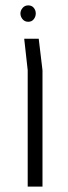

<svg xmlns="http://www.w3.org/2000/svg" viewBox="-20 -694 253 714"><path d="M83 0V-433L70 -550H124L138 -433V0ZM85 -674Q98 -674 105.5 -665Q113 -656 113 -644Q113 -632 105.5 -622.5Q98 -613 85 -613Q72 -613 64 -622.5Q56 -632 56 -644Q56 -655 64 -664.5Q72 -674 85 -674Z"/></svg>

Font: Assistant Light
Style: Regular
Weight: 300
Designer: Hebrew By Ben Nathan, Latin by Paul Hunt
Version: Version 3.000